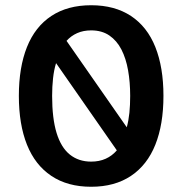

<svg xmlns="http://www.w3.org/2000/svg" viewBox="-20 -701 696 733"><path d="M328 12Q238 12 176 -29.5Q114 -71 83 -148.5Q52 -226 52 -335Q52 -444 83 -521.5Q114 -599 176 -640Q238 -681 328 -681Q418 -681 480 -640Q542 -599 573 -521.5Q604 -444 604 -335Q604 -226 573 -148.5Q542 -71 480 -29.5Q418 12 328 12ZM328 -84Q359 -84 383.5 -95Q408 -106 426 -127L194 -460Q186 -434 182.5 -402Q179 -370 179 -335Q179 -249 196 -193.5Q213 -138 246.5 -111Q280 -84 328 -84ZM234 -545 464 -215Q471 -241 474 -270.5Q477 -300 477 -335Q477 -387 469 -432.5Q461 -478 443.5 -512Q426 -546 397.5 -565.5Q369 -585 328 -585Q298 -585 274.5 -574.5Q251 -564 234 -545Z"/></svg>

Font: Atkinson Hyperlegible Next SemiBold
Style: Regular
Weight: 600
Designer: Elliott Scott, Megan Eiswerth, Linus Boman, Theodore Petrosky, Letters from Sweden
Foundry: Applied Design Works, Letters from Sweden
Version: Version 2.001